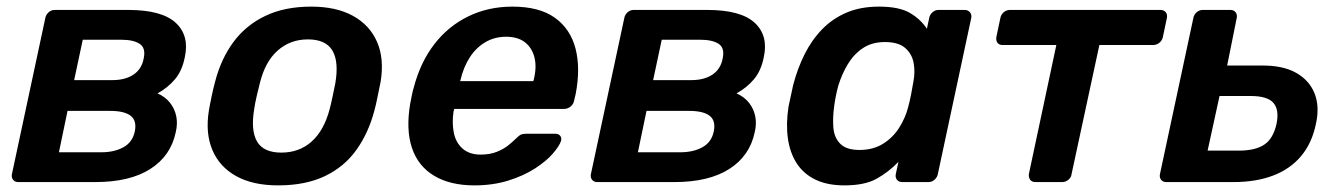

<svg xmlns="http://www.w3.org/2000/svg" viewBox="-20 -550 4038 580"><path d="M35 0Q25 0 19.5 -7Q14 -14 16 -24L117 -496Q119 -506 127 -513Q135 -520 145 -520H367Q469 -520 511 -481Q553 -442 538 -376Q530 -336 508.5 -310.5Q487 -285 456 -268Q480 -257 494 -239Q508 -221 512.5 -198.5Q517 -176 511 -151Q496 -79 434 -39.5Q372 0 268 0ZM158 -90H286Q325 -90 352.5 -105Q380 -120 387 -152Q394 -185 375 -200Q356 -215 313 -215H184ZM204 -308H320Q358 -308 383 -324.5Q408 -341 414 -373Q421 -405 402 -417.5Q383 -430 346 -430H230Z M820 10Q744 10 693.5 -18Q643 -46 621.5 -97Q600 -148 611 -216Q614 -234 619.5 -260Q625 -286 630 -304Q648 -373 685.5 -423.5Q723 -474 781.5 -502Q840 -530 920 -530Q996 -530 1046.5 -502Q1097 -474 1119 -423.5Q1141 -373 1130 -304Q1126 -286 1121 -260Q1116 -234 1111 -216Q1093 -148 1056.5 -97Q1020 -46 961.5 -18Q903 10 820 10ZM830 -89Q884 -89 921.5 -122.5Q959 -156 976 -221Q980 -236 985 -260Q990 -284 993 -299Q1004 -364 984 -397.5Q964 -431 910 -431Q857 -431 819 -397.5Q781 -364 765 -299Q761 -284 755.5 -260Q750 -236 748 -221Q737 -156 756.5 -122.5Q776 -89 830 -89Z M1413 10Q1340 10 1291.5 -19Q1243 -48 1224.5 -103Q1206 -158 1219 -236Q1221 -246 1224 -261.5Q1227 -277 1230 -286Q1250 -362 1292 -416.5Q1334 -471 1394.5 -500.5Q1455 -530 1528 -530Q1609 -530 1656 -496.5Q1703 -463 1718.5 -403.5Q1734 -344 1719 -266L1714 -245Q1712 -235 1703.5 -228Q1695 -221 1684 -221H1352Q1352 -221 1351.5 -218Q1351 -215 1350 -213Q1345 -178 1351 -148.5Q1357 -119 1377.5 -101Q1398 -83 1432 -83Q1460 -83 1481 -91.5Q1502 -100 1515.5 -111Q1529 -122 1536 -129Q1548 -141 1554 -143.5Q1560 -146 1571 -146H1658Q1667 -146 1672 -140Q1677 -134 1675 -125Q1670 -109 1650 -86Q1630 -63 1596 -41Q1562 -19 1515.5 -4.5Q1469 10 1413 10ZM1370 -305H1591L1592 -308Q1602 -347 1594.5 -376.5Q1587 -406 1565.5 -422.5Q1544 -439 1509 -439Q1474 -439 1446 -422.5Q1418 -406 1399 -376.5Q1380 -347 1371 -308Z M1784 0Q1774 0 1768.5 -7Q1763 -14 1765 -24L1866 -496Q1868 -506 1876 -513Q1884 -520 1894 -520H2116Q2218 -520 2260 -481Q2302 -442 2287 -376Q2279 -336 2257.5 -310.5Q2236 -285 2205 -268Q2229 -257 2243 -239Q2257 -221 2261.5 -198.5Q2266 -176 2260 -151Q2245 -79 2183 -39.5Q2121 0 2017 0ZM1907 -90H2035Q2074 -90 2101.5 -105Q2129 -120 2136 -152Q2143 -185 2124 -200Q2105 -215 2062 -215H1933ZM1953 -308H2069Q2107 -308 2132 -324.5Q2157 -341 2163 -373Q2170 -405 2151 -417.5Q2132 -430 2095 -430H1979Z M2531 10Q2479 10 2443 -7.5Q2407 -25 2386.5 -57Q2366 -89 2360 -132.5Q2354 -176 2362 -228Q2366 -246 2369 -260.5Q2372 -275 2376 -293Q2389 -343 2410.5 -386Q2432 -429 2463.5 -461.5Q2495 -494 2537.5 -512Q2580 -530 2635 -530Q2697 -530 2729.5 -510.5Q2762 -491 2780 -463L2787 -496Q2789 -506 2797 -513Q2805 -520 2815 -520H2894Q2904 -520 2910 -513Q2916 -506 2914 -496L2813 -24Q2811 -14 2803 -7Q2795 0 2785 0H2706Q2695 0 2689.5 -7Q2684 -14 2686 -24L2694 -61Q2664 -30 2628 -10Q2592 10 2531 10ZM2576 -97Q2618 -97 2648 -116Q2678 -135 2696.5 -164.5Q2715 -194 2723 -225Q2728 -243 2732 -263.5Q2736 -284 2739 -302Q2745 -332 2740 -359.5Q2735 -387 2714.5 -405Q2694 -423 2653 -423Q2614 -423 2586.5 -404.5Q2559 -386 2541 -356Q2523 -326 2512 -290Q2508 -275 2505 -260Q2502 -245 2500 -230Q2495 -194 2497.5 -164Q2500 -134 2518.5 -115.5Q2537 -97 2576 -97Z M3108 0Q3097 0 3092 -7Q3087 -14 3088 -24L3171 -414H3009Q2998 -414 2993 -421Q2988 -428 2990 -439L3002 -496Q3004 -506 3012 -513Q3020 -520 3031 -520H3485Q3496 -520 3501.5 -513Q3507 -506 3505 -496L3493 -439Q3491 -428 3482.5 -421Q3474 -414 3463 -414H3301L3217 -24Q3216 -14 3207.5 -7Q3199 0 3189 0Z M3503 0Q3493 0 3487.5 -7Q3482 -14 3484 -24L3585 -496Q3587 -506 3595 -513Q3603 -520 3613 -520H3697Q3707 -520 3712.5 -513Q3718 -506 3716 -496L3687 -352H3789Q3854 -353 3894.5 -330.5Q3935 -308 3951 -268Q3967 -228 3955 -175Q3943 -117 3910 -78Q3877 -39 3825.5 -19.5Q3774 0 3706 0ZM3628 -95H3722Q3772 -95 3799 -113Q3826 -131 3836 -175Q3845 -218 3827 -239Q3809 -260 3758 -260H3664Z"/></svg>

Font: Rubik Medium
Style: Italic
Weight: 500
Italic angle: -12°
Designer: Hubert and Fischer
Foundry: Hubert and Fischer
Version: Version 2.300;gftools[0.9.30]